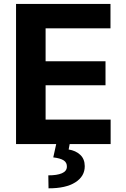

<svg xmlns="http://www.w3.org/2000/svg" viewBox="-20 -748 652 997"><path d="M63.3 0V-727.5H553.7V-600.8H216.8V-429.7H527.9V-305.3H216.8V-126.8H554.5V0ZM272.5 -2.9H342.4L336.5 28.3Q372.9 33.9 396.3 55.6Q419.8 77.2 420.1 114.6Q420.4 167.6 371 198.9Q321.6 230.2 232 229.9L230.9 162.5Q275.8 162.7 301.3 151.8Q326.8 140.8 327.3 118.2Q328.2 96.4 310.9 85Q293.7 73.6 256.6 69.3Z"/></svg>

Font: Inter
Style: Regular
Weight: 400
Designer: Rasmus Andersson
Foundry: rsms
Version: Version 4.000;git-8c9346024